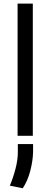

<svg xmlns="http://www.w3.org/2000/svg" viewBox="-20 -747 277 1056"><path d="M160.5 -727.3V0H76.7V-727.3ZM161.9 45.5V89.5Q160.9 136.4 146.8 191.6Q132.8 246.8 105.1 288.4L34.1 274.1Q52.2 231.5 65.2 181.5Q78.1 131.4 78.1 90.9V45.5Z"/></svg>

Font: Inter UI
Style: Regular
Weight: 400
Designer: Rasmus Andersson
Foundry: rsms
Version: 3.2;8d6f07862